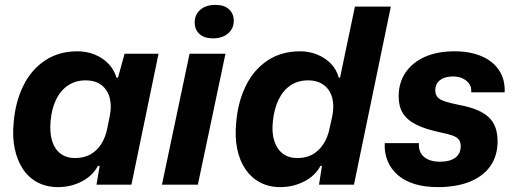

<svg xmlns="http://www.w3.org/2000/svg" viewBox="-20 -756 2110 786"><path d="M217 10Q171 10 134.5 -9Q98 -28 74.5 -63Q51 -98 40.5 -146.5Q30 -195 36 -255Q43 -339 75.5 -405Q108 -471 164.5 -508.5Q221 -546 297 -546Q335 -546 368 -532.5Q401 -519 424 -495Q447 -471 457 -438H463L490 -536H629L518 0H375L388 -77H381Q359 -36 314.5 -13Q270 10 217 10ZM287 -109Q324 -109 350.5 -124Q377 -139 394.5 -166.5Q412 -194 419 -230L429 -279Q438 -322 429 -355.5Q420 -389 395 -408Q370 -427 330 -427Q289 -427 258 -406Q227 -385 209 -347Q191 -309 187 -259Q183 -212 193.5 -178.5Q204 -145 228 -127Q252 -109 287 -109Z M643 0 756 -536H903L790 0ZM852 -599Q816 -599 796.5 -617Q777 -635 777 -664Q777 -696 800 -716Q823 -736 862 -736Q898 -736 917.5 -718Q937 -700 937 -671Q937 -639 913.5 -619Q890 -599 852 -599Z M1127 10Q1081 10 1045 -9Q1009 -28 985 -63Q961 -98 951 -146.5Q941 -195 947 -255Q954 -339 986.5 -405Q1019 -471 1075.5 -508.5Q1132 -546 1208 -546Q1246 -546 1279 -532.5Q1312 -519 1335 -495Q1358 -471 1367 -438H1372L1433 -729H1580L1429 0H1286L1298 -77H1292Q1270 -36 1225 -13Q1180 10 1127 10ZM1197 -109Q1234 -109 1260 -124Q1286 -139 1304 -166.5Q1322 -194 1329 -230L1340 -279Q1349 -322 1340 -355.5Q1331 -389 1305.5 -408Q1280 -427 1241 -427Q1199 -427 1168.5 -406Q1138 -385 1120 -347Q1102 -309 1097 -259Q1092 -212 1103 -178.5Q1114 -145 1138 -127Q1162 -109 1197 -109Z M1773 10Q1719 10 1678 -2.5Q1637 -15 1609 -39Q1581 -63 1567 -96.5Q1553 -130 1555 -170H1695Q1693 -146 1703 -129Q1713 -112 1733 -103Q1753 -94 1780 -94Q1822 -94 1844 -110.5Q1866 -127 1866 -157Q1866 -175 1858 -185Q1850 -195 1831.5 -201.5Q1813 -208 1783 -214Q1721 -227 1683.5 -246Q1646 -265 1629 -293Q1612 -321 1612 -361Q1612 -418 1640.5 -459.5Q1669 -501 1720 -523.5Q1771 -546 1840 -546Q1904 -546 1951 -526Q1998 -506 2023 -468.5Q2048 -431 2046 -378H1909Q1911 -398 1901.5 -412Q1892 -426 1875 -434.5Q1858 -443 1835 -443Q1801 -443 1781.5 -428Q1762 -413 1762 -386Q1762 -369 1771 -358.5Q1780 -348 1801 -341Q1822 -334 1857 -327Q1912 -317 1947.5 -299Q1983 -281 2000 -251.5Q2017 -222 2017 -178Q2017 -119 1988 -77Q1959 -35 1904 -12.5Q1849 10 1773 10Z"/></svg>

Font: Mona Sans ExtraLight
Style: Bold Italic
Weight: 700
Italic angle: -11.6951°
Version: Version 2.000